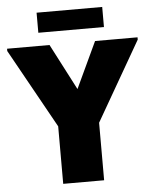

<svg xmlns="http://www.w3.org/2000/svg" viewBox="-59 -941 795 991"><g transform="rotate(-5 338.0 -446.0)"><path d="M228 0V-298L0 -708V-720H220L344 -481L456 -720H676V-708L440 -298V0ZM168 -892H508V-788H168Z"/></g></svg>

Font: Kufam Black
Style: Regular
Weight: 900
Designer: Wael Morcos, Artur Schmal
Foundry: Original Type
Version: Version 1.301; ttfautohint (v1.8.3)